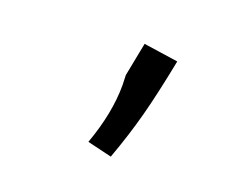

<svg xmlns="http://www.w3.org/2000/svg" viewBox="-66 -819 651 539"><g transform="rotate(20 259.0 -550.0)"><path d="M285.2 -714.8 388.2 -699.7Q368.2 -597.7 349.9 -528.6Q331.5 -459.5 304.2 -384.8L231 -402.3Q266.6 -501 266.6 -584.5Q266.6 -594.7 265.6 -614.3Z"/></g></svg>

Font: Fantasque Sans Mono
Style: Italic
Weight: 400
Italic angle: -11°
Monospace: yes
Designer: Jany Belluz
Version: Version 1.8.0 ; ttfautohint (v1.8.2)